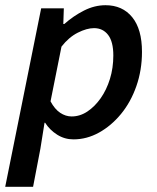

<svg xmlns="http://www.w3.org/2000/svg" viewBox="-37 -523 601 737"><path d="M-17 194 121 -491H208L206 -431H210Q245 -462 285.5 -482.5Q326 -503 368 -503Q433 -503 470.5 -457Q508 -411 508 -324Q508 -254 486.5 -192.5Q465 -131 427.5 -85.5Q390 -40 343 -14Q296 12 245 12Q211 12 182.5 -6Q154 -24 136 -52H134L118 48L90 194ZM238 -76Q270 -76 298.5 -95Q327 -114 349.5 -146Q372 -178 385 -220Q398 -262 398 -310Q398 -363 378 -389Q358 -415 324 -415Q296 -415 261.5 -397.5Q227 -380 199 -344L157 -134Q173 -104 194 -90Q215 -76 238 -76Z"/></svg>

Font: Source Sans 3 ExtraLight SemiBold
Style: Italic
Weight: 600
Italic angle: -11°
Version: Version 3.052;hotconv 1.1.0;makeotfexe 2.6.0